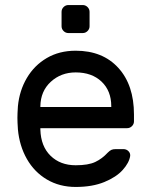

<svg xmlns="http://www.w3.org/2000/svg" viewBox="-20 -731 597 761"><path d="M511 -277V-250Q511 -239 503 -231Q495 -223 484 -223H140V-217Q142 -151 180.5 -113.5Q219 -76 280 -76Q330 -76 357.5 -89Q385 -102 407 -126Q415 -134 421.5 -137Q428 -140 439 -140H469Q481 -140 489 -132Q497 -124 496 -113Q492 -86 466.5 -57.5Q441 -29 393.5 -9.5Q346 10 280 10Q216 10 166 -19.5Q116 -49 86.5 -101Q57 -153 51 -218Q49 -248 49 -264Q49 -280 51 -310Q57 -372 86.5 -422Q116 -472 165.5 -501Q215 -530 280 -530Q387 -530 449 -462Q511 -394 511 -277ZM421 -307V-310Q421 -371 382.5 -407.5Q344 -444 280 -444Q222 -444 181.5 -407Q141 -370 140 -310V-307ZM308 -600H251Q240 -600 232 -608Q224 -616 224 -627V-684Q224 -695 232 -703Q240 -711 251 -711H308Q319 -711 327 -703Q335 -695 335 -684V-627Q335 -616 327 -608Q319 -600 308 -600Z"/></svg>

Font: Rubik
Style: Regular
Weight: 400
Designer: Hubert & Fischer
Foundry: Hubert & Fischer
Version: Version 1.100